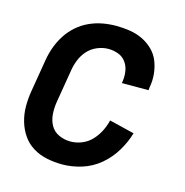

<svg xmlns="http://www.w3.org/2000/svg" viewBox="-85 -608 671 696"><g transform="rotate(15 250.0 -260.0)"><path d="M208 8Q178 8 149.5 2Q121 -4 97.5 -18.5Q74 -33 58.5 -55.5Q43 -78 35 -105.5Q27 -133 27 -162.5Q27 -192 32 -221L52 -341Q56 -366 65 -391Q74 -416 88.5 -438.5Q103 -461 123.5 -479Q144 -497 168.5 -508Q193 -519 218 -523.5Q243 -528 268 -528Q294 -528 319.5 -524Q345 -520 367 -509.5Q389 -499 406.5 -482Q424 -465 433 -442.5Q442 -420 444.5 -394.5Q447 -369 442 -343L441 -333H341L342 -339Q345 -359 342 -378Q339 -397 328 -412Q317 -427 299 -433.5Q281 -440 262 -440Q241 -440 220 -431Q199 -422 184.5 -405.5Q170 -389 162 -368.5Q154 -348 151 -327L131 -207Q127 -184 128.5 -160.5Q130 -137 140.5 -118Q151 -99 171.5 -89.5Q192 -80 216 -80Q237 -80 258 -88.5Q279 -97 294.5 -113.5Q310 -130 320 -150Q330 -170 335 -191L429 -168Q419 -133 398.5 -99Q378 -65 348 -40Q318 -15 281 -3.5Q244 8 208 8Z"/></g></svg>

Font: Iosevka Term Curly Semibold
Style: Italic
Weight: 600
Italic angle: -9°
Designer: Belleve Invis
Foundry: Belleve Invis
Version: Version 32.3.0